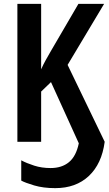

<svg xmlns="http://www.w3.org/2000/svg" viewBox="-20 -734 562 994"><path d="M266 240Q204 240 157 226Q110 212 90 201V96Q118 111 157 123.5Q196 136 242 136Q300 136 337 105.5Q374 75 388 8L244 -309L193 -260V0H70V-714H193V-375Q203 -398 216 -421.5Q229 -445 243 -469L386 -714H519L330 -398L522 0Q507 114 440 177Q373 240 266 240Z"/></svg>

Font: Avrile Sans Condensed SemiBold
Style: Regular
Weight: 600
Width: 3
Designer: Monotype Design Team
Foundry: Monotype Imaging Inc.
Version: Version 2.001;September 10, 2019;FontCreator 11.5.0.2425 64-